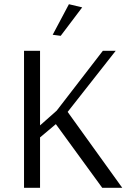

<svg xmlns="http://www.w3.org/2000/svg" viewBox="-20 -891 640 911"><path d="M268 -721 230 -726 307 -871 370 -856ZM94 0V-650H170V-296L249 -366L468 -650H529L301 -360L560 0H465L245 -302L170 -239V0Z"/></svg>

Font: Arsenal
Style: Regular
Weight: 400
Designer: Andrij Shevchenko
Foundry: Stairsfor
Version: Version 2.001;PS 002.001;hotconv 1.0.88;makeotf.lib2.5.64775